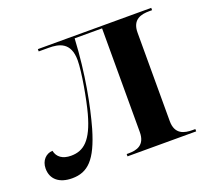

<svg xmlns="http://www.w3.org/2000/svg" viewBox="-99 -656 846 783"><g transform="rotate(-20 324.0 -264.5)"><path d="M89 7C157 7 198 -32 234 -155C259 -244 285 -374 293 -526H412V-76C412 -18 373 -10 340 -10H331V0H629V-10H617C582 -10 542 -18 542 -76V-460C542 -518 582 -526 617 -526H629V-536H137V-526H180C224 -526 274 -517 274 -438C274 -388 253 -273 238 -218C209 -112 171 -81 116 -81C80 -81 57 -97 51 -126C23 -125 0 -102 0 -67C0 -21 33 7 89 7Z"/></g></svg>

Font: Noto Serif Display SemiBold
Style: Regular
Weight: 600
Designer: Monotype Design Team
Foundry: Monotype Imaging Inc.
Version: Version 2.009